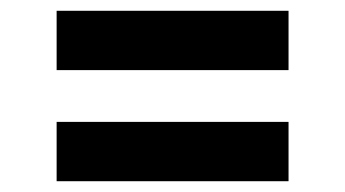

<svg xmlns="http://www.w3.org/2000/svg" viewBox="-20 -518 640 356"><path d="M85 -388V-498H515V-388ZM85 -182V-292H515V-182Z"/></svg>

Font: Iosevka Slab XBdEx
Style: Regular
Weight: 800
Width: 7
Monospace: yes
Designer: Belleve Invis
Foundry: Belleve Invis
Version: Version 11.1.0; ttfautohint (v1.8.3)